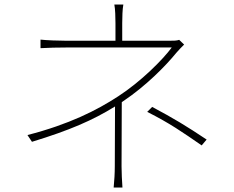

<svg xmlns="http://www.w3.org/2000/svg" viewBox="-20 -805 1040 853"><path d="M876 -159 898 -185C808 -245 752 -279 656 -330L634 -308C735 -257 789 -219 876 -159ZM798 -607 776 -628C766 -624 749 -624 733 -624H523V-702C523 -726 524 -765 528 -785H488C492 -765 493 -726 493 -702V-624H274C241 -624 186 -626 160 -629V-591C189 -593 241 -594 274 -594C322 -594 703 -594 743 -594C704 -541 607 -443 505 -377C410 -315 288 -253 102 -205L122 -175C289 -226 393 -271 491 -332L490 -66C490 -35 488 -3 485 28H524C522 -3 520 -35 520 -66L521 -351L528 -356C627 -422 716 -512 763 -570C774 -583 787 -596 798 -607Z"/></svg>

Font: Noto Sans CJK HK Thin
Style: Regular
Weight: 100
Designer: Ryoko NISHIZUKA 西塚涼子 (kana, bopomofo & ideographs); Paul D. Hunt (Latin, Greek & Cyrillic); Sandoll Communications 산돌커뮤니
Foundry: Adobe
Version: Version 2.004;hotconv 1.0.118;makeotfexe 2.5.65603